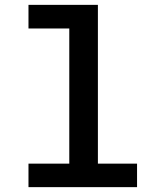

<svg xmlns="http://www.w3.org/2000/svg" viewBox="-20 -770 640 790"><path d="M97.2 -750H382.8V-96.7H543.9V0H97.2V-96.7H265.1V-652.8H97.2Z"/></svg>

Font: Roboto Mono
Style: Regular
Weight: 500
Designer: Google
Version: Version 2.000986; 2015; ttfautohint (v1.3)